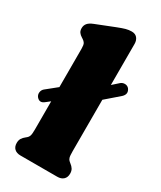

<svg xmlns="http://www.w3.org/2000/svg" viewBox="-192 -822 745 889"><g transform="rotate(30 180.5 -377.5)"><path d="M13.5 -274Q5.5 -284.5 7.2 -297.5Q9 -310.5 18.5 -318.5L75.5 -364.5V-569Q75.5 -590 70.8 -598Q66 -606 57 -611.5L51.5 -615Q40 -622 34 -630.5Q28 -639 28 -652.5Q28 -667.5 36.8 -678.2Q45.5 -689 67 -697.5L165.5 -736.5Q191 -746.5 206.5 -750.8Q222 -755 237.5 -755Q256.5 -755 266.8 -742.8Q277 -730.5 277 -711.5V-492L309.5 -521Q319 -529 331.8 -528.8Q344.5 -528.5 353 -519Q370.5 -495.5 348 -474.5L277 -413V-138Q277 -113 280 -103.8Q283 -94.5 289.5 -89.5L295.5 -84.5Q307 -76 313 -66.2Q319 -56.5 319 -42Q319 -22 307 -11Q295 0 274.5 0H77.5Q57 0 45.2 -11Q33.5 -22 33.5 -42Q33.5 -56.5 39.5 -66.2Q45.5 -76 56.5 -84.5L62.5 -89.5Q69 -94.5 72.2 -103.8Q75.5 -113 75.5 -138V-288.5L54.5 -272Q31.5 -252.5 13.5 -274Z"/></g></svg>

Font: Fraunces 72pt S100 Black
Style: Regular
Weight: 900
Version: Version 1.000; ttfautohint (v1.8.3)